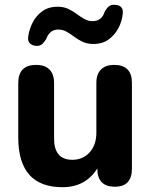

<svg xmlns="http://www.w3.org/2000/svg" viewBox="-20 -769 629 799"><path d="M129 -578Q112 -580 103 -590Q94 -600 98 -621Q102 -647 115.5 -674.5Q129 -702 155 -721.5Q181 -741 220 -741Q245 -741 264 -732Q283 -723 299 -711Q315 -699 331 -690Q347 -681 365 -681Q404 -681 416 -721Q424 -735 433 -742.5Q442 -750 458 -749Q498 -747 490 -706Q487 -679 472.5 -651.5Q458 -624 432.5 -605Q407 -586 368 -586Q343 -586 324 -595Q305 -604 289 -616Q273 -628 257 -637Q241 -646 223 -646Q186 -646 172 -606Q166 -596 156.5 -586.5Q147 -577 129 -578ZM240 10Q56 10 56 -197V-424Q56 -499 131 -499Q166 -499 185.5 -480Q205 -461 205 -424V-193Q205 -104 281 -104Q325 -104 353 -135Q381 -166 381 -217V-424Q381 -461 400.5 -480Q420 -499 455 -499Q529 -499 529 -424V-67Q529 8 458 8Q385 8 385 -67V-68Q336 10 240 10Z"/></svg>

Font: Chiron GoRound TC
Style: Bold
Weight: 700
Designer: Ryoko NISHIZUKA 西塚涼子 (kana, bopomofo & ideographs); Paul D. Hunt (Latin, Greek & Cyrillic); Sandoll Communications 산돌커뮤니
Foundry: Adobe
Version: Version 1.000;hotconv 1.1.1;makeotfexe 2.6.0